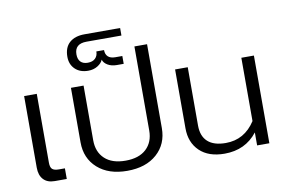

<svg xmlns="http://www.w3.org/2000/svg" viewBox="-86 -989 1713 1154"><g transform="rotate(-10 771.0 -411.5)"><path d="M163.1 0Q117.7 0 93.8 -25.9Q69.8 -51.8 69.8 -98.1V-535.2H147V-115.2Q147 -86.4 158.9 -75.7Q170.9 -64.9 199.2 -64.9H235.8V0Z M355.5 -202.1V-535.2H432.6V-201.2Q432.6 -129.9 477.1 -88.4Q521.5 -46.9 603.5 -46.9Q685.5 -46.9 730 -88.4Q774.4 -129.9 774.4 -201.2V-713.9H851.6V-202.1Q851.6 -104.5 784.4 -44.7Q717.3 15.1 603.5 15.1Q489.7 15.1 422.6 -44.7Q355.5 -104.5 355.5 -202.1Z M476.1 -618.2Q426.3 -618.2 396.5 -647Q366.7 -675.8 366.7 -722.2Q366.7 -779.3 399.9 -808.6Q433.1 -837.9 491.7 -837.9H709V-792H496.1Q422.9 -792 422.9 -727.1Q422.9 -697.3 438.2 -681.6Q453.6 -666 481.9 -666Q511.7 -666 527.8 -681.9Q543.9 -697.8 543.9 -724.1H590.8Q590.8 -697.8 606 -683.8Q621.1 -669.9 649.9 -669.9H692.9V-622.1H650.9Q618.2 -622.1 595.2 -636Q572.3 -649.9 566.9 -669.9Q559.1 -649.4 534.2 -633.8Q509.3 -618.2 476.1 -618.2Z M1197.3 15.1Q1099.6 15.1 1045.4 -37.1Q991.2 -89.4 991.2 -175.8V-535.2H1068.4V-179.2Q1068.4 -114.3 1105.5 -80.6Q1142.6 -46.9 1215.3 -46.9Q1329.6 -46.9 1395.5 -148.9V-535.2H1472.2V0H1397.5V-79.1Q1324.2 15.1 1197.3 15.1Z"/></g></svg>

Font: Prompt Light
Style: Regular
Weight: 300
Designer: Katatrad Team
Foundry: CadsonDemak
Version: Version 1.000;PS 001.000;hotconv 1.0.88;makeotf.lib2.5.64775